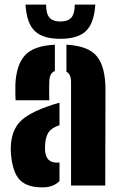

<svg xmlns="http://www.w3.org/2000/svg" viewBox="-20 -803 516 831"><path d="M47.5 -369Q47 -374.5 46.5 -397Q46 -419.5 46.5 -436Q50 -521 87.5 -563Q125 -605 217.5 -609.5V-495.5Q195.5 -488 193.5 -453Q193 -446 192.8 -429.2Q192.5 -412.5 192.8 -395.2Q193 -378 193.5 -369ZM287.5 0V-448Q287.5 -482.5 267.5 -492.5V-609.5Q364 -604.5 400.5 -557.8Q437 -511 436.5 -412L435.5 0ZM27.5 -136Q25.5 -158 27.5 -180Q33 -241.5 67.2 -276.8Q101.5 -312 182.5 -341Q197 -346.5 210.5 -350.8Q224 -355 237.5 -358.5V-261.5Q233.5 -260 229.5 -258.2Q225.5 -256.5 221.5 -255Q195.5 -243 186.2 -223.5Q177 -204 175.5 -180Q174 -162 175.5 -148Q180 -99 226.5 -99Q230.5 -99 237.5 -100V-19.5Q211.5 8 163.5 8Q97 8 65.8 -24.2Q34.5 -56.5 27.5 -136ZM241.5 -635Q165 -635 130 -669.2Q95 -703.5 90.5 -783H179.5Q179.5 -744 194 -727Q208.5 -710 241.5 -710Q274.5 -710 289 -727Q303.5 -744 303.5 -783H392.5Q387.5 -703.5 352.5 -669.2Q317.5 -635 241.5 -635Z"/></svg>

Font: Big Shoulders Stencil Display Black
Style: Regular
Weight: 900
Designer: Patric King
Foundry: XO Type Co
Version: Version 1.000